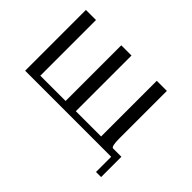

<svg xmlns="http://www.w3.org/2000/svg" viewBox="-121 -746 1117 1117"><g transform="rotate(45 437.5 -187.5)"><path d="M708 -500V-110.4Q708 -42 723.6 -42H792V125H750V0H42V-500H125V-42H333V-500Q333 -500 417 -500V-42Q417 -42 625 -42V-500Q625 -500 708 -500Z"/></g></svg>

Font: okolaks
Style: Regular
Weight: 500
Version: Version 000.6.0